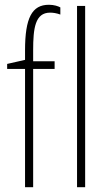

<svg xmlns="http://www.w3.org/2000/svg" viewBox="-20 -785 454 805"><path d="M85 0H119V-496H209V-528H119V-574C119 -666 127 -732 190 -732C202 -732 217 -730 233 -724V-754C224 -759 207 -765 185 -765C114 -765 85 -710 85 -574V-534L10 -517V-496H85ZM303 0H337V-760H303Z"/></svg>

Font: Kathrein 37 Thin Condensed
Style: Regular
Weight: 250
Width: 3
Designer: Lazydogs Typefoundry, based on Open Sans by Ascender Corporation
Foundry: Lazydogs Typefoundry
Version: Version 1.003;PS 001.003;hotconv 1.0.88;makeotf.lib2.5.64775